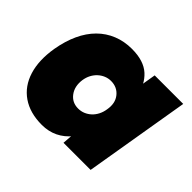

<svg xmlns="http://www.w3.org/2000/svg" viewBox="-125 -678 856 856"><g transform="rotate(45 303.0 -250.0)"><path d="M348 0 355 -93 423 -500H603L519 0ZM223 12Q148 12 98 -22.5Q48 -57 28.5 -120Q9 -183 23 -267Q33 -325 54 -370.5Q75 -416 106.5 -447.5Q138 -479 179 -495.5Q220 -512 268 -512Q343 -512 382.5 -476Q422 -440 432.5 -377.5Q443 -315 429 -233Q419 -175 401.5 -129.5Q384 -84 358.5 -52.5Q333 -21 299 -4.5Q265 12 223 12ZM286 -154Q304 -154 319.5 -160.5Q335 -167 347.5 -178.5Q360 -190 368.5 -206.5Q377 -223 380 -243Q388 -288 365 -316.5Q342 -345 303 -345Q286 -345 270.5 -338.5Q255 -332 242.5 -320.5Q230 -309 221.5 -293Q213 -277 210 -257Q204 -213 226 -183.5Q248 -154 286 -154Z"/></g></svg>

Font: Figtree Light Black
Style: Italic
Weight: 900
Italic angle: -9.5°
Version: Version 2.000